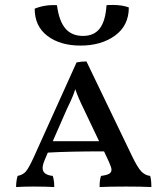

<svg xmlns="http://www.w3.org/2000/svg" viewBox="-20 -753 676 775"><path d="M591 2Q551 0 488 0Q422 0 382 2Q382 -29 388 -43Q411 -46 420.5 -51.5Q430 -57 430 -68Q430 -77 420 -99L400 -142Q256 -142 173 -137L162 -111Q152 -88 152 -75Q152 -47 193 -43Q199 -25 199 2Q161 0 116 0Q77 0 45 2Q45 -22 51 -43Q73 -47 85 -61.5Q97 -76 117 -120L289 -501Q308 -505 329 -505L513 -123Q535 -77 550.5 -61Q566 -45 586 -43Q591 -28 591 2ZM380 -183 320 -309Q294 -362 284 -393Q276 -368 264.5 -343.5Q253 -319 250 -313L193 -183ZM120 -718Q162 -735 210 -732Q218 -669 243.5 -638.5Q269 -608 315 -608Q360 -608 383 -638.5Q406 -669 410 -732Q418 -733 435 -733Q474 -733 500 -723Q500 -650 444.5 -609.5Q389 -569 305 -569Q223 -569 171.5 -608Q120 -647 120 -718Z"/></svg>

Font: Vollkorn SC
Style: Regular
Weight: 400
Designer: Friedrich Althausen
Foundry: Friedrich Althausen
Version: Version 4.015